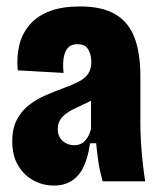

<svg xmlns="http://www.w3.org/2000/svg" viewBox="-20 -562 497 595"><path d="M147 13Q113 13 83.5 -3Q54 -19 36 -49.5Q18 -80 18 -124Q18 -164 32.5 -191.5Q47 -219 70.5 -237Q94 -255 122 -267Q150 -279 177 -289Q204 -299 223 -308.5Q242 -318 252.5 -332.5Q263 -347 263 -370Q263 -392 253.5 -408.5Q244 -425 220 -425Q201 -425 191 -414.5Q181 -404 177.5 -384Q174 -364 177 -336L35 -344Q31 -387 40 -423Q49 -459 72.5 -486Q96 -513 134.5 -527.5Q173 -542 228 -542Q297 -542 338 -517.5Q379 -493 397 -445Q415 -397 415 -326V-179Q415 -152 417 -119.5Q419 -87 422.5 -55.5Q426 -24 430 0H298Q289 -33 285 -59.5Q281 -86 278 -118H259Q253 -74 239 -45Q225 -16 202 -1.5Q179 13 147 13ZM209 -112Q222 -112 231 -116.5Q240 -121 246 -128.5Q252 -136 256 -145Q260 -154 262 -163V-280L295 -272Q283 -261 268 -253Q253 -245 237.5 -238Q222 -231 208 -224Q194 -217 183 -208.5Q172 -200 165.5 -189Q159 -178 159 -162Q159 -139 174 -125.5Q189 -112 209 -112Z"/></svg>

Font: Bricolage Grotesque 24pt Condensed ExtraBold
Style: Regular
Weight: 800
Width: 3
Designer: Mathieu Triay
Foundry: Atelier Triay
Version: Version 1.001;gftools[0.9.33.dev8+g029e19f]